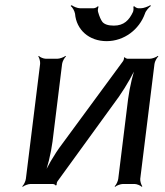

<svg xmlns="http://www.w3.org/2000/svg" viewBox="-20 -711 638 742"><path d="M420 -612C398 -612 384 -617 376 -626C370 -634 364 -647 359 -665C357 -670 359 -681 361 -685L358 -687C356 -683 346 -679 341 -679H290C279 -679 263 -686 257 -691L253 -688C260 -683 268 -669 270 -658C275 -596 324 -552 392 -552C460 -552 518 -597 540 -658C543 -669 556 -683 563 -688L561 -691C553 -686 535 -679 524 -679H515C509 -679 501 -684 499 -687L495 -685C497 -681 496 -670 494 -665C479 -633 459 -612 420 -612ZM202 -10 440 -338C468 -378 499 -433 513 -467L509 -468C495 -434 481 -374 475 -328L437 -20C436 -11 429 4 423 9L425 11C430 6 446 0 455 0H500C509 0 523 6 528 11L530 9C526 4 521 -11 522 -20L577 -464C578 -473 586 -488 592 -493L590 -495C584 -490 568 -484 559 -484H473C470 -484 463 -487 462 -490L459 -488C460 -485 458 -478 455 -474L219 -153C190 -115 159 -61 146 -28L149 -27C163 -60 177 -118 183 -164L220 -464C221 -473 229 -488 235 -493L233 -495C227 -490 211 -484 202 -484H157C148 -484 134 -490 130 -495L128 -493C132 -488 136 -473 135 -464L80 -20C79 -11 72 4 66 9L68 11C73 6 89 0 98 0H184C187 0 195 3 195 6L199 4C198 1 200 -7 202 -10Z"/></svg>

Font: Gamestation Storm Oblique 
Style: Italic
Weight: 400
Designer: Jonas Hecksher
Foundry: Jonas Hecksher, Playtypeª, e-types AS
Version: Version 1.003